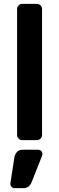

<svg xmlns="http://www.w3.org/2000/svg" viewBox="-20 -730 308 1000"><path d="M191 -8C196.3 -13.3 199 -19.7 199 -27V-683C199 -690.3 196.3 -696.7 191 -702C185.7 -707.3 179.3 -710 172 -710H96C88.7 -710 82.3 -707.3 77 -702C71.7 -696.7 69 -690.3 69 -683V-27C69 -19.7 71.7 -13.3 77 -8C82.3 -2.7 88.7 0 96 0H172C179.3 0 185.7 -2.7 191 -8ZM68.5 61.5C61.5 69.2 57 78.3 55 89L34 226V228C34 234 36.2 239.2 40.5 243.5C44.8 247.8 50 250 56 250H102C122.7 250 137 239.3 145 218L200 79C200.7 77 201 74.7 201 72C201 66 198.8 60.8 194.5 56.5C190.2 52.2 185 50 179 50H98C85.3 50 75.5 53.8 68.5 61.5Z"/></svg>

Font: Rubik
Style: Regular
Weight: 500
Designer: Hubert & Fischer
Foundry: Hubert & Fischer
Version: Version 1.100